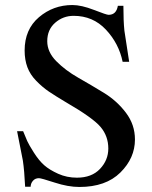

<svg xmlns="http://www.w3.org/2000/svg" viewBox="-20 -730 605 764"><path d="M517 -175Q517 -101 459 -43.5Q401 14 296 14Q251 14 197.5 -3.5Q144 -21 135 -21Q120 -21 111 -10.5Q102 0 102 13H80Q77 -51 71 -91L48 -208H72Q82 -183 88.5 -168.5Q95 -154 115 -122.5Q135 -91 156 -72.5Q177 -54 211.5 -38.5Q246 -23 286 -23Q345 -23 378 -58Q411 -93 411 -139Q411 -188 380.5 -224.5Q350 -261 241 -324Q199 -349 174 -366Q149 -383 124.5 -408Q100 -433 89 -462.5Q78 -492 78 -529Q78 -613 135 -661.5Q192 -710 268 -710Q304 -710 354 -690.5Q404 -671 412 -671Q443 -671 449 -707H471Q471 -646 475 -608L494 -484H468Q453 -557 401.5 -612Q350 -667 273 -667Q231 -667 199.5 -639.5Q168 -612 168 -566Q168 -523 204 -486.5Q240 -450 291 -421Q342 -392 393.5 -360.5Q445 -329 481 -281.5Q517 -234 517 -175Z"/></svg>

Font: GFS Artemisia
Style: Regular
Weight: 400
Designer: Takis Katsoulidis and George D. Matthiopoulos
Foundry: Takis Katsoulidis and George D. Matthiopoulos
Version: Version 1.0